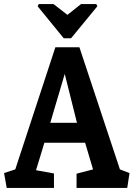

<svg xmlns="http://www.w3.org/2000/svg" viewBox="-25 -923 658 943"><path d="M165 -903H238L306 -850L373 -903H448L453 -892L324 -735H288L160 -892ZM8 0 -5 -73 50 -91 247 -691H365L564 -91L611 -73L600 0H351V-70L432 -91L393 -222H193L152 -87L240 -71V0ZM222 -320H353L293 -560Z"/></svg>

Font: Kreon Light SemiBold
Style: Regular
Weight: 600
Version: Version 2.002